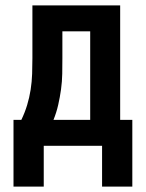

<svg xmlns="http://www.w3.org/2000/svg" viewBox="-20 -540 540 711"><path d="M30 151V-96H59Q72 -123 80.5 -151Q89 -179 93.5 -208Q98 -237 99 -266.5Q100 -296 100 -325V-520H425V-96H470V151H358V0H142V151ZM178 -96H314V-424H211V-325Q211 -296 210.5 -267Q210 -238 206 -209Q202 -180 195.5 -151.5Q189 -123 178 -96Z"/></svg>

Font: Iosevka Custom
Style: Bold
Weight: 700
Monospace: yes
Designer: Belleve Invis
Foundry: Belleve Invis
Version: Version 30.3.3; ttfautohint (v1.8.3)